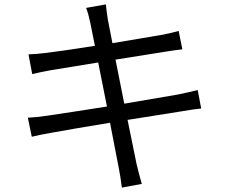

<svg xmlns="http://www.w3.org/2000/svg" viewBox="-20 -811 1040 876"><path d="M107 -274Q149 -276 195 -283Q284 -296 468 -325L428 -526L208 -490Q169 -483 127 -473L110 -563Q146 -564 193 -570Q262 -578 413 -602L392 -707Q384 -746 373 -775L463 -791Q466 -759 472 -722L493 -614Q650 -640 724 -653Q769 -662 795 -670L812 -586Q784 -583 740 -576L507 -539L547 -338L793 -380Q850 -392 882 -400L898 -316Q865 -313 808 -303L562 -264L603 -63Q614 -17 627 28L536 45Q530 -5 521 -49L482 -251Q300 -221 213 -205Q156 -195 125 -187Z"/></svg>

Font: Gothic Nguyen
Style: Regular
Weight: 400
Designer: MORI Takayuki
Version: Version 1.220;July 21, 2023;FontCreator 14.0.0.2814 64-bit